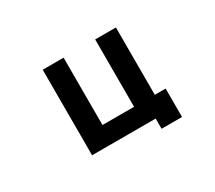

<svg xmlns="http://www.w3.org/2000/svg" viewBox="-120 -752 1239 1106"><g transform="rotate(-30 500.0 -198.5)"><path d="M675 120H811V-69H739V-517H601V-69H391V-517H252V52H675Z"/></g></svg>

Font: LINE Seed JP_OTF Bold
Style: Regular
Weight: 700
Designer: LINE & Fontrix & Fontworks
Version: Version 1.009